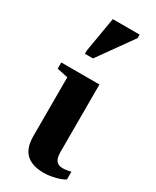

<svg xmlns="http://www.w3.org/2000/svg" viewBox="-195 -797 700 862"><g transform="rotate(30 155.0 -366.5)"><path d="M194.8 9.8Q133.8 9.8 102.8 -19Q71.8 -47.9 71.8 -110.8V-415L15.1 -426.8V-459H212.9V-110.4Q212.9 -77.1 224.4 -64Q235.8 -50.8 256.3 -50.8Q276.4 -50.8 299.8 -57.1V-17.1Q284.2 -5.9 252 2Q219.7 9.8 194.8 9.8ZM87.4 -545.9V-562L118.2 -743.2H257.3V-725.1L129.4 -545.9Z"/></g></svg>

Font: Tinos
Style: Bold
Weight: 700
Designer: Steve Matteson
Foundry: Monotype Imaging Inc.
Version: Version 1.23